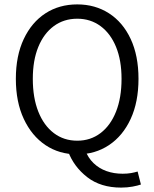

<svg xmlns="http://www.w3.org/2000/svg" viewBox="-20 -689 701 872"><path d="M331 12Q249 12 186.5 -30Q124 -72 88 -149Q52 -226 52 -331Q52 -436 88 -512Q124 -588 186.5 -628.5Q249 -669 331 -669Q412 -669 475 -628.5Q538 -588 573.5 -512Q609 -436 609 -331Q609 -226 573.5 -149Q538 -72 475 -30Q412 12 331 12ZM530 163Q437 163 376 115.5Q315 68 289 -2L367 -7Q380 28 405 52Q430 76 463.5 88Q497 100 537 100Q559 100 575.5 97Q592 94 605 90L620 149Q606 154 582 158.5Q558 163 530 163ZM331 -50Q391 -50 436.5 -84.5Q482 -119 507 -182Q532 -245 532 -331Q532 -415 507 -476Q482 -537 436.5 -570.5Q391 -604 331 -604Q270 -604 224.5 -570.5Q179 -537 154 -476Q129 -415 129 -331Q129 -245 154 -182Q179 -119 224.5 -84.5Q270 -50 331 -50Z"/></svg>

Font: Assistant ExtraLight
Style: Regular
Weight: 400
Version: Version 3.000